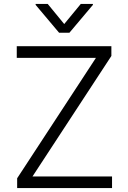

<svg xmlns="http://www.w3.org/2000/svg" viewBox="-20 -964 658 984"><path d="M224.6 -943.8 309.1 -840.8 394 -943.8H456.1V-939L335.9 -796.4H282.7L162.6 -939V-943.8ZM67.9 0V-50.3L471.7 -667.5H65.9V-727.1H550.8V-677.2L146.5 -59.6H554.2V0Z"/></svg>

Font: Interop Light
Style: Regular
Weight: 300
Designer: Rasmus Andersson, Google, Jang Haemin
Foundry: jhaemin
Version: Version 1.007